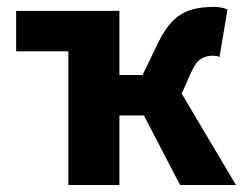

<svg xmlns="http://www.w3.org/2000/svg" viewBox="-20 -527 698 547"><path d="M320.2 -496.1 174.8 -380.8H26V-496.1ZM174.8 0V-496.1H320.2V-313.4H386.2L430 -404.1Q450.6 -446.5 473.7 -468.7Q496.8 -491 524.9 -499.2Q552.9 -507.4 588.4 -507.4Q611.1 -507.4 628.2 -500.1L605.3 -364.7Q601.3 -366.7 596.4 -367.5Q591.4 -368.3 586.4 -368.3Q568.2 -368.3 553.2 -359.8Q538.1 -351.4 523.6 -318.7L497.6 -260.2L652.3 0H493L389.9 -198.1H320.2V0Z"/></svg>

Font: Source Sans 3 Variable
Style: Regular
Weight: 200
Designer: Paul D. Hunt
Foundry: Adobe Systems Incorporated
Version: Version 3.026